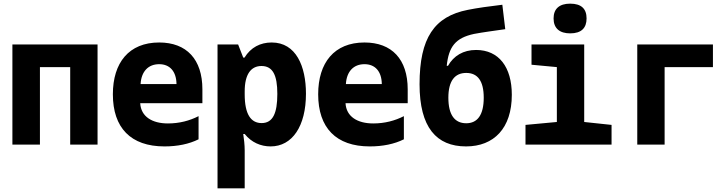

<svg xmlns="http://www.w3.org/2000/svg" viewBox="-20 -793 3981 1053"><path d="M48 0H199V-425H365V0H515V-549H48Z M882 10C953 10 1017 -3 1069 -29V-156C1020 -131 964 -116 901 -116C815 -116 753 -153 749 -227H1090V-303C1090 -468 1003 -560 853 -560C687 -560 599 -449 599 -276C599 -92 697 10 882 10ZM751 -332C755 -401 793 -441 853 -441C911 -441 947 -402 948 -332Z M1173 240H1322V31C1322 3 1318 -33 1314 -58H1322C1359 -12 1410 10 1464 10C1583 10 1658 -101 1658 -279C1658 -429 1604 -560 1470 -560C1408 -560 1355 -533 1321 -477H1314L1286 -549H1173ZM1415 -118C1356 -118 1322 -166 1322 -276V-292C1322 -385 1356 -431 1414 -431C1476 -431 1501 -381 1501 -278C1501 -171 1476 -118 1415 -118Z M2008 10C2079 10 2143 -3 2195 -29V-156C2146 -131 2090 -116 2027 -116C1941 -116 1879 -153 1875 -227H2216V-303C2216 -468 2129 -560 1979 -560C1813 -560 1725 -449 1725 -276C1725 -92 1823 10 2008 10ZM1877 -332C1881 -401 1919 -441 1979 -441C2037 -441 2073 -402 2074 -332Z M2536 10C2689 10 2787 -90 2787 -273C2787 -425 2716 -519 2591 -519C2521 -519 2468 -487 2437 -432H2430C2441 -536 2477 -585 2580 -607C2627 -616 2689 -624 2751 -633L2735 -767C2667 -759 2595 -749 2546 -739C2362 -703 2281 -585 2281 -331C2281 -95 2373 10 2536 10ZM2537 -117C2473 -117 2439 -164 2439 -257C2439 -349 2474 -393 2537 -393C2599 -393 2633 -350 2633 -257C2633 -162 2598 -117 2537 -117Z M3107 -610C3169 -610 3197 -640 3197 -692C3197 -745 3168 -773 3107 -773C3048 -773 3016 -745 3016 -692C3016 -637 3050 -610 3107 -610ZM2862 0H3334V-108L3184 -124V-549H2895V-438L3034 -425V-124L2862 -108Z M3475 0H3625V-425H3890V-549H3475Z"/></svg>

Font: Noto Sans Mono SemiCondensed ExtraBold
Style: Regular
Weight: 800
Width: 4
Designer: Monotype Design Team
Foundry: Monotype Imaging Inc.
Version: Version 2.014